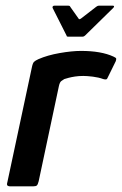

<svg xmlns="http://www.w3.org/2000/svg" viewBox="-20 -655 429 675"><path d="M265 -476Q336 -476 379 -456Q388 -452 388.5 -449Q389 -446 387 -440L360 -385Q357 -377 353.5 -376Q350 -375 343 -377Q327 -383 306.5 -385.5Q286 -388 273 -388Q257 -388 244 -386Q231 -384 221.5 -381.5Q212 -379 206 -377Q201 -374 195.5 -370Q190 -366 187 -352L116 -18Q113 -6 109.5 -3Q106 0 98 0H14Q10 0 6.5 -2.5Q3 -5 6 -15L92 -418Q95 -433 99.5 -437.5Q104 -442 115 -447Q147 -461 190 -468.5Q233 -476 265 -476ZM220 -526Q214 -526 214 -530L165 -627Q164 -630 165.5 -632.5Q167 -635 171 -635H220Q226 -635 227 -631L256 -590Q258 -585 265 -590L318 -631Q323 -635 327 -635H377Q381 -635 381 -632.5Q381 -630 378 -627L279 -530Q275 -526 270 -526Z"/></svg>

Font: Glory SemiBold
Style: Italic
Weight: 600
Italic angle: -12°
Designer: Robert Leuschke
Foundry: Robert Leuschke
Version: Version 1.011